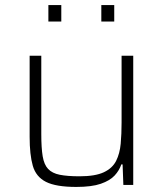

<svg xmlns="http://www.w3.org/2000/svg" viewBox="-20 -730 643 758"><path d="M281 8Q201 8 161.5 -12Q122 -32 109.5 -75.5Q97 -119 97 -190V-510H143V-201Q143 -146 148.5 -113Q154 -80 170 -63Q186 -46 216 -40Q246 -34 294 -34Q356 -34 390 -50Q424 -66 438.5 -95Q453 -124 456.5 -162.5Q460 -201 460 -246V-510H506V0H467L464 -81H459Q451 -57 432.5 -37Q414 -17 378 -4.5Q342 8 281 8ZM171 -645V-710H222V-645ZM380 -645V-710H431V-645Z"/></svg>

Font: Saira ExtraLight
Style: Regular
Weight: 200
Designer: Hector Gatti with collaboration of the Omnibus-Type team
Foundry: Omnibus-Type
Version: Version 1.100; ttfautohint (v1.8.3)